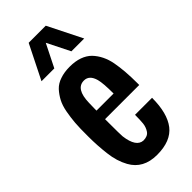

<svg xmlns="http://www.w3.org/2000/svg" viewBox="-274 -927 993 993"><g transform="rotate(-45 222.0 -431.0)"><path d="M295.4 -375Q295.4 -451.2 287.1 -481.4Q273.4 -531.2 234.4 -531.2Q173.8 -531.2 171.4 -431.2Q170.4 -399.4 170.4 -388.2V-375ZM170.4 -281.2Q170.4 -204.1 171.9 -185.5Q183.1 -96.7 232.9 -93.8Q264.6 -93.8 277.8 -113.8Q291 -133.8 293.5 -157.7Q295.9 -181.6 295.9 -218.8H420.4Q420.4 -106.4 376 -48.8Q331.1 8.8 230.5 8.8Q129.9 8.8 87.4 -68.4Q60.5 -116.7 53.2 -180.7Q45.4 -244.6 45.4 -309.1Q44.9 -373.5 47.9 -409.2Q50.8 -444.3 57.6 -481.4Q64.5 -518.6 78.1 -544.4Q91.8 -570.3 111.3 -591.8Q131.8 -613.3 162.1 -623Q192.4 -633.8 232.9 -633.8Q273.4 -633.8 303.7 -623Q334 -612.3 354.5 -591.8Q396 -548.3 408.2 -481.9Q420.4 -416 420.4 -327.1V-312.5H170.4ZM232.9 -808.6 170.4 -683.6H76.7L170.4 -871.1H295.4L389.2 -683.6H295.4Z"/></g></svg>

Font: Oswald
Style: Book
Weight: 400
Designer: vernon adams
Foundry: vernon adams
Version: Version 1.000